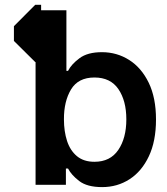

<svg xmlns="http://www.w3.org/2000/svg" viewBox="-20 -770 696 800"><path d="M126.8 -750H151.3V-727.3H256.7V-474.8H263.5Q277.3 -502.1 311.1 -527.3Q344.8 -552.6 404.5 -552.6Q467 -552.6 518.1 -520.2Q569.2 -487.9 599.6 -425.4Q630 -362.9 630 -272Q630 -181.8 600.3 -119Q570.7 -56.1 519.9 -23.3Q469.1 9.6 405.5 9.6Q343 9.6 310 -15.8Q277 -41.2 263.5 -67.8H254.6V0H128.2V-511.4H126.8L38 -599.4V-660.9ZM506.4 -272.7Q506.4 -350.1 473.4 -398.6Q440.3 -447.1 373.6 -447.1Q306.1 -447.1 276.1 -397.5Q246.1 -348 246.4 -272.7Q246.4 -222.7 259.4 -182.7Q272.4 -142.8 300.6 -119.3Q328.8 -95.9 373.6 -95.9Q439.3 -95.9 472.8 -145.2Q506.4 -194.6 506.4 -272.7Z"/></svg>

Font: Inter Zeller Semi Bold
Style: Regular
Weight: 600
Designer: Rasmus Andersson; Joe Bland
Foundry: zeller
Version: Version 3.015;git-dec3a8cb1